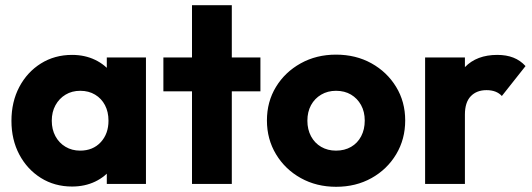

<svg xmlns="http://www.w3.org/2000/svg" viewBox="-20 -707 2044 738"><path d="M257 10Q190 10 137.2 -23Q84.5 -56 54.2 -113Q24 -170 24 -242.5Q24 -315.5 54.2 -372.8Q84.5 -430 137.2 -463Q190 -496 257 -496Q306 -496 345.5 -477Q385 -458 409.8 -424.5Q434.5 -391 438 -348V-138Q434.5 -95 410 -61.5Q385.5 -28 345.8 -9Q306 10 257 10ZM288 -128Q337 -128 367 -160.2Q397 -192.5 397 -243Q397 -277 383.5 -302.8Q370 -328.5 345.5 -343.2Q321 -358 288.5 -358Q256.5 -358 232 -343.2Q207.5 -328.5 193.2 -302.5Q179 -276.5 179 -243Q179 -209.5 193 -183.5Q207 -157.5 231.8 -142.8Q256.5 -128 288 -128ZM390.5 0V-130.5L413.5 -249L390.5 -366.5V-486H541V0Z M718 0V-687H871V0ZM608 -356V-486H981V-356Z M1272 11Q1196.5 11 1136.2 -22.5Q1076 -56 1041 -114Q1006 -172 1006 -244Q1006 -316 1040.8 -373Q1075.5 -430 1135.8 -463.5Q1196 -497 1271.5 -497Q1347.5 -497 1407.5 -463.8Q1467.5 -430.5 1502.5 -373.2Q1537.5 -316 1537.5 -244Q1537.5 -172 1502.8 -114Q1468 -56 1408 -22.5Q1348 11 1272 11ZM1271.5 -128Q1304.5 -128 1329.5 -142.5Q1354.5 -157 1368.2 -183.2Q1382 -209.5 1382 -243.5Q1382 -277.5 1367.8 -303.2Q1353.5 -329 1329 -343.5Q1304.5 -358 1271.5 -358Q1239.5 -358 1214.5 -343.2Q1189.5 -328.5 1175.5 -302.8Q1161.5 -277 1161.5 -243Q1161.5 -209.5 1175.5 -183.2Q1189.5 -157 1214.5 -142.5Q1239.5 -128 1271.5 -128Z M1614 0V-486H1767V0ZM1767 -266.5 1702.5 -316.5Q1721.5 -402 1767 -449Q1812.5 -496 1891.5 -496Q1926.5 -496 1953.2 -485.5Q1980 -475 2000 -453L1909 -338Q1899 -349 1884.2 -354.8Q1869.4 -360.5 1850 -360.5Q1812 -360.5 1789.5 -337.1Q1767 -313.8 1767 -266.5Z"/></svg>

Font: Outfit Thin
Style: Regular
Weight: 100
Designer: Rodrigo Fuenzalida
Foundry: fragTYPE
Version: Version 1.100;gftools[0.9.27]